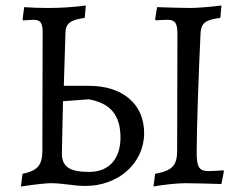

<svg xmlns="http://www.w3.org/2000/svg" viewBox="-20 -666 883 698"><path d="M290 10C412 10 504 -74 504 -182C504 -287 427 -354 303 -354H212L218 -548C219 -582 238 -594 288 -601L292 -646C248 -640 201 -637 154 -637C125 -637 97 -638 68 -640L62 -596L64 -592C80 -593 95 -594 101 -594C128 -594 136 -583 135 -540L134 -120C134 -66 118 -46 62 -34L56 12C117 3 150 0 164 0C211 0 248 10 290 10ZM538 12C577 5 625 0 654 0C688 0 749 2 785 3L794 -43L792 -47C780 -46 757 -44 739 -44C704 -44 695 -58 695 -112C695 -195 702 -398 709 -544C711 -582 726 -594 781 -601L785 -646C746 -641 698 -637 670 -637C640 -637 585 -639 551 -640L544 -596L546 -592C559 -593 578 -594 588 -594C617 -594 625 -583 625 -540L624 -120C624 -64 607 -46 544 -34ZM304 -41C232 -41 204 -60 205 -111L209 -298L303 -305C379 -291 418 -250 418 -166C418 -88 376 -41 304 -41Z"/></svg>

Font: Alegreya SC
Style: Regular
Weight: 400
Designer: Juan Pablo del Peral
Foundry: Huerta Tipografica
Version: Version 2.007;PS 002.007;hotconv 1.0.88;makeotf.lib2.5.64775